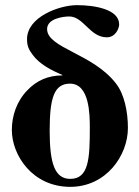

<svg xmlns="http://www.w3.org/2000/svg" viewBox="-20 -712 542 746"><path d="M222 -419C167 -419 122 -399 86 -361C45 -319 26 -262 26 -207C26 -109 106 14 253 14C392 14 477 -107 477 -215C477 -278 463 -346 431 -387C342 -504 163 -525 163 -599C163 -641 228 -648 249 -648C305 -648 329 -567 395 -567C429 -567 443 -602 443 -617C443 -676 348 -692 279 -692C210 -692 85 -646 85 -560C85 -533 92 -519 107 -499C133 -463 179 -439 222 -421ZM252 -387C328 -387 329 -267 329 -215C329 -96 325 -17 253 -17C192 -17 173 -79 173 -204C173 -331 190 -387 252 -387Z"/></svg>

Font: XITS Math
Style: Bold
Weight: 700
Designer: MicroPress Inc., with final additions and corrections provided by Coen Hoffman, Elsevier (retired)
Version: Version 1.105